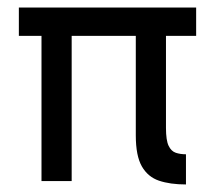

<svg xmlns="http://www.w3.org/2000/svg" viewBox="-20 -480 580 509"><path d="M30 -460H500V-385H420V-141Q420 -108 427 -93.5Q434 -79 446 -75Q458 -71 473 -71V9Q431 9 401.5 -1Q372 -11 356 -39Q340 -67 340 -121V-385H170V0H90V-385H30Z"/></svg>

Font: Jost*
Style: Regular
Weight: 400
Version: Version 3.7